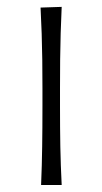

<svg xmlns="http://www.w3.org/2000/svg" viewBox="-20 -530 292 550"><path d="M97.7 0H156.7Q153.8 -57.1 152.8 -110.1Q151.9 -163.1 151.9 -226.1V-277.3Q151.9 -320.8 152.3 -359.4Q152.8 -397.9 153.8 -434.8Q154.8 -471.7 156.7 -510.3L96.2 -508.3Q98.1 -470.2 99.4 -433.6Q100.6 -397 101.1 -358.9Q101.6 -320.8 101.6 -277.3V-226.1Q101.6 -163.1 100.8 -110.1Q100.1 -57.1 97.7 0Z"/></svg>

Font: Pinar FD VF
Style: Regular
Weight: 300
Designer: Amin Abedi
Version: Version 2.000